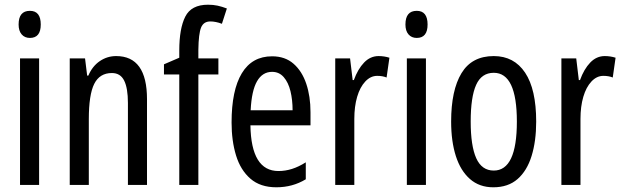

<svg xmlns="http://www.w3.org/2000/svg" viewBox="-20 -785 2642 815"><path d="M107 -739Q153 -739 153 -681Q153 -624 107 -624Q85 -624 72 -639Q59 -654 59 -681Q59 -739 107 -739ZM146 -537V0H65V-537Z M473 -547Q604 -547 604 -364V0H523V-348Q523 -411 507 -443Q491 -475 455 -475Q403 -475 380 -429Q357 -383 357 -279V0H276V-537H341L350 -464H355Q372 -504 403.5 -525.5Q435 -547 473 -547Z M907 -469H822V0H741V-469H676V-512L741 -540V-571Q741 -664 766.5 -714.5Q792 -765 863 -765Q885 -765 903.5 -761Q922 -757 943 -749L922 -684Q909 -689 896.5 -691.5Q884 -694 873 -694Q844 -694 833.5 -668Q823 -642 822 -574V-537H907Z M1135 -546Q1190 -546 1226 -514.5Q1262 -483 1280 -429.5Q1298 -376 1298 -309V-253H1043Q1046 -59 1162 -59Q1191 -59 1219.5 -68Q1248 -77 1278 -96V-24Q1222 10 1153 10Q1085 10 1043 -26.5Q1001 -63 982 -125Q963 -187 963 -265Q963 -402 1006.5 -474Q1050 -546 1135 -546ZM1135 -480Q1094 -480 1071 -440Q1048 -400 1044 -317H1222Q1222 -361 1213 -398Q1204 -435 1184.5 -457.5Q1165 -480 1135 -480Z M1587 -547Q1611 -547 1633 -540L1621 -456Q1604 -463 1581 -463Q1553 -463 1530.5 -439Q1508 -415 1496 -374Q1484 -333 1484 -280V0H1403V-537H1466L1477 -445H1482Q1499 -492 1525.5 -519.5Q1552 -547 1587 -547Z M1749 -739Q1795 -739 1795 -681Q1795 -624 1749 -624Q1727 -624 1714 -639Q1701 -654 1701 -681Q1701 -739 1749 -739ZM1788 -537V0H1707V-537Z M2256 -269Q2256 -186 2236.5 -123Q2217 -60 2177 -25Q2137 10 2074 10Q2015 10 1975 -25Q1935 -60 1915 -122.5Q1895 -185 1895 -269Q1895 -402 1939 -474.5Q1983 -547 2076 -547Q2162 -547 2209 -476.5Q2256 -406 2256 -269ZM1978 -269Q1978 -166 2001.5 -113.5Q2025 -61 2076 -61Q2174 -61 2174 -269Q2174 -476 2076 -476Q2024 -476 2001 -424.5Q1978 -373 1978 -269Z M2547 -547Q2571 -547 2593 -540L2581 -456Q2564 -463 2541 -463Q2513 -463 2490.5 -439Q2468 -415 2456 -374Q2444 -333 2444 -280V0H2363V-537H2426L2437 -445H2442Q2459 -492 2485.5 -519.5Q2512 -547 2547 -547Z"/></svg>

Font: Noto Sans Kannada ExtraCondensed
Style: Regular
Weight: 400
Width: 2
Designer: Jelle Bosma - Monotype Design Team
Foundry: Monotype Imaging Inc.
Version: Version 2.005; ttfautohint (v1.8.4.7-5d5b)